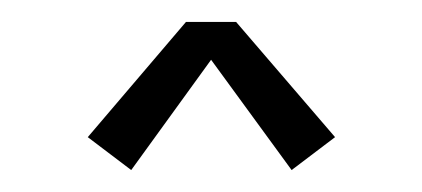

<svg xmlns="http://www.w3.org/2000/svg" viewBox="-20 -720 385 175"><path d="M60 -595 149.5 -700H195.2L285.4 -595L245.8 -565L159.2 -683.6H185.5L99.6 -565Z"/></svg>

Font: Space Cowgirl
Style: Regular
Weight: 400
Designer: Valery Marier
Foundry: Valery Marier
Version: Version 1.000